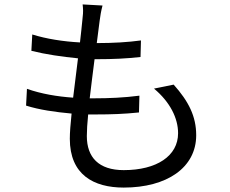

<svg xmlns="http://www.w3.org/2000/svg" viewBox="-20 -808 1040 869"><path d="M766 -425 677 -407C750 -346 786 -273 786 -205C786 -102 689 -38 540 -38C427 -38 373 -96 373 -192C373 -216 375 -251 379 -290H415C483 -290 541 -292 609 -299L611 -375C542 -366 473 -363 405 -363H386C393 -420 400 -480 408 -540H415C495 -540 552 -543 616 -550L618 -625C560 -617 493 -613 418 -613C423 -654 428 -689 431 -714C434 -737 437 -756 444 -783L354 -788C355 -779 356 -769 356 -760C356 -755 356 -742 353 -719C350 -692 347 -656 342 -616C266 -620 190 -632 126 -652L122 -578C186 -562 261 -551 333 -544C326 -484 318 -426 311 -366C239 -371 167 -383 102 -406L98 -330C158 -311 228 -301 304 -294C299 -247 296 -207 296 -180C296 -17 404 41 540 41C735 41 868 -49 868 -196C868 -281 834 -349 766 -425Z"/></svg>

Font: Spoqa Han Sans Neo
Style: Regular
Weight: 400
Designer: [Spoqa Han Sans Neo] Dong-huui Kim ___ Younghwa Kang ___ Yujin Lee ___ [Noto Sans] Ryoko NISHIZUKA ____ (kana & ideograp
Foundry: Spoqa (http://www.spoqa-han-sans.com)
Version: Version 1.100;hotconv 1.0.109;makeotfexe 2.5.65596